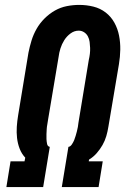

<svg xmlns="http://www.w3.org/2000/svg" viewBox="-20 -763 540 783"><path d="M6 0 23 -105H80L83 -120Q68 -136 60 -157Q52 -178 49.5 -200.5Q47 -223 48.5 -246Q50 -269 54 -293L96 -548Q101 -573 108.5 -597.5Q116 -622 129 -645Q142 -668 161.5 -687.5Q181 -707 204 -720Q227 -733 252.5 -738Q278 -743 303 -743Q333 -743 361 -736Q389 -729 411 -712Q433 -695 446.5 -670.5Q460 -646 465.5 -618Q471 -590 470.5 -560.5Q470 -531 465 -501L422 -246Q419 -227 413.5 -208Q408 -189 398 -171.5Q388 -154 374.5 -138.5Q361 -123 343 -112L342 -105H399L382 0H232L259 -164Q267 -165 273 -174Q279 -183 282.5 -191.5Q286 -200 288.5 -209Q291 -218 293.5 -227Q296 -236 297.5 -245Q299 -254 300 -263L342 -518Q345 -531 346.5 -543.5Q348 -556 347.5 -568Q347 -580 345.5 -592Q344 -604 338.5 -614.5Q333 -625 323 -631.5Q313 -638 301 -638Q283 -638 267.5 -626.5Q252 -615 242 -599Q232 -583 226.5 -565.5Q221 -548 219 -531L176 -275Q175 -266 173 -256Q171 -246 170.5 -236Q170 -226 169.5 -216Q169 -206 169.5 -196Q170 -186 172 -176Q174 -166 183 -164L156 0Z"/></svg>

Font: Iosevka Curly Slab Extrabold
Style: Italic
Weight: 800
Italic angle: -9°
Monospace: yes
Designer: Belleve Invis
Foundry: Belleve Invis
Version: Version 22.1.2; ttfautohint (v1.8.4)